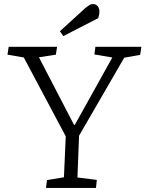

<svg xmlns="http://www.w3.org/2000/svg" viewBox="-20 -932 721 952"><path d="M347 -313H351L537 -647L448 -662L453 -700H681L675 -660L596 -646L372 -259L364 -52L460 -40L456 0H208L213 -39L297 -53L306 -256L98 -647L17 -661L23 -700H263L257 -661L173 -648ZM403 -892Q414 -901 422.5 -906.5Q431 -912 440 -912Q456 -912 464.5 -901Q473 -890 473 -875Q473 -860 467 -842L294 -753L277 -777Z"/></svg>

Font: Literata 12pt Light
Style: Italic
Weight: 300
Italic angle: -2°
Designer: Latin by Veronika Burian and Jose Scaglione. Greek by Irene Vlachou. Cyrillic by Vera Evstafieva
Foundry: TypeTogether
Version: Version 3.002